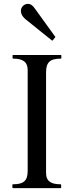

<svg xmlns="http://www.w3.org/2000/svg" viewBox="-20 -972 381 992"><path d="M297 -673V-685C297 -687 295 -688 293 -688H49C46 -689 45 -688 45 -685V-673C45 -670 46 -669 49 -669C94 -669 123 -655 123 -610V-89C123 -36 100 -20 48 -20C46 -20 45 -20 44 -18V-4C44 -3 44 -2 45 -2C46 0 47 0 48 0H292C294 0 295 0 296 -2V-16C296 -19 295 -20 292 -20C246 -20 218 -34 218 -78V-599C218 -652 241 -669 293 -669C296 -669 297 -671 297 -673ZM88 -916C88 -895 103 -879 115 -870L247 -764C248 -763 248 -762 249 -762C250 -762 252 -763 253 -764L264 -778C265 -779 266 -780 266 -781C266 -782 265 -783 264 -784L160 -928C151 -941 140 -952 124 -952C104 -952 88 -935 88 -916Z"/></svg>

Font: fbb
Style: Regular
Weight: 400
Designer: David J. Perry, Michael Sharpe
Version: Version 1.045